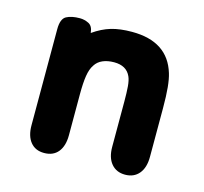

<svg xmlns="http://www.w3.org/2000/svg" viewBox="-70 -483 607 570"><g transform="rotate(15 233.0 -197.5)"><path d="M152 -370Q150 -391 137 -397.5Q124 -404 110 -404Q84 -404 68.5 -395.5Q53 -387 53 -355V-60Q53 -27 68 -8.5Q83 10 110 10Q138 10 153 -8.5Q168 -27 168 -60V-186Q168 -221 171.5 -243Q175 -265 184 -278Q192 -291 207 -297.5Q222 -304 242 -304Q280 -304 293 -275Q298 -264 299.5 -245.5Q301 -227 301 -200V-60Q301 -27 316.5 -8.5Q332 10 359 10Q386 10 401.5 -8.5Q417 -27 417 -60V-209Q417 -248 414.5 -273.5Q412 -299 407 -315Q380 -405 270 -405Q233 -405 206 -397Q179 -389 152 -370Z"/></g></svg>

Font: Beiruti
Style: Bold
Weight: 700
Designer: Arlette Boutros
Foundry: Boutros
Version: Version 1.41